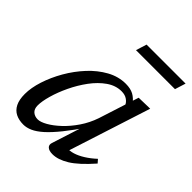

<svg xmlns="http://www.w3.org/2000/svg" viewBox="-180 -718 832 832"><g transform="rotate(45 236.0 -302.0)"><path d="M245 -23 297 -185H310Q272 -129 241.8 -91.5Q211.5 -54 186.8 -32Q162 -10 141 -0.8Q120 8.5 100.5 8.5Q73.5 8.5 53.5 -1.5Q33.5 -11.5 22.5 -33.2Q11.5 -55 11.5 -90Q11.5 -128 26.2 -173.8Q41 -219.5 67 -264.8Q93 -310 128 -347.8Q163 -385.5 204.2 -408.2Q245.5 -431 290 -431Q319 -431 338 -420.8Q357 -410.5 372.5 -389.5L353.5 -363Q349 -375.5 335.2 -385.2Q321.5 -395 300 -395Q264.5 -395 232.2 -372.5Q200 -350 173.2 -313.8Q146.5 -277.5 127 -236.5Q107.5 -195.5 96.8 -157.8Q86 -120 86 -94.5Q86 -73 98.2 -62.2Q110.5 -51.5 129 -51.5Q145.5 -51.5 170.8 -65.8Q196 -80 223.2 -105.5Q250.5 -131 274.5 -166.2Q298.5 -201.5 312.5 -242.5L372 -427.5L431 -429H441L314.5 -36L306 -54.5Q322 -52 343.5 -58.5Q365 -65 388.5 -79.8Q412 -94.5 434.5 -115.5L448 -100Q394 -38.5 354.2 -14.2Q314.5 10 281 10Q259.5 10 249.8 1Q240 -8 245 -23ZM218 -565 233.5 -614.5H472.5L457 -565Z"/></g></svg>

Font: Newsreader 20pt
Style: Italic
Weight: 400
Italic angle: -17°
Version: Version 1.003